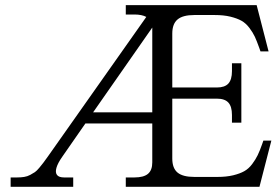

<svg xmlns="http://www.w3.org/2000/svg" viewBox="-20 -720 1081 740"><path d="M220.2 -116.2Q202.6 -91.3 197.5 -73.2Q192.4 -55.2 199.7 -45.7Q207 -36.1 227.1 -36.1H262.2V0H21V-36.1H45.9Q61 -36.1 73.2 -38.1Q85.4 -40 96.4 -45.9Q107.4 -51.8 114.5 -56.6Q121.6 -61.5 131.6 -73.5Q141.6 -85.4 146.7 -92.3Q151.9 -99.1 164.1 -116.2L543.9 -654.8Q526.4 -664.1 498 -664.1H464.8V-700.2H969.2L1015.1 -522H983.9L979 -536.1Q969.7 -562 962.2 -578.4Q954.6 -594.7 941.2 -612.5Q927.7 -630.4 910.9 -639.9Q894 -649.4 867.9 -655.8Q841.8 -662.1 807.1 -662.1H729Q684.6 -662.1 664.3 -645Q644 -627.9 644 -590.8V-382.8H815.9Q846.2 -382.8 860.1 -397.9Q874 -413.1 874 -445.8V-476.1H910.2V-247.1H874V-276.9Q874 -309.6 860.1 -324.7Q846.2 -339.8 815.9 -339.8H644V-108.9Q644 -71.8 664.3 -54.9Q684.6 -38.1 729 -38.1H817.9Q852.5 -38.1 878.7 -44.4Q904.8 -50.8 921.6 -60.3Q938.5 -69.8 951.9 -87.6Q965.3 -105.5 973.1 -121.8Q981 -138.2 990.2 -164.1L995.1 -178.2H1025.9L980 0H464.8V-36.1H498Q533.7 -36.1 550.3 -50Q566.9 -64 566.9 -94.2V-244.1H309.1ZM338.9 -287.1H566.9V-606V-613.8Z"/></svg>

Font: LT Superior Serif
Style: Regular
Weight: 400
Designer: Daniel Lyons
Foundry: LyonsType
Version: Version 2.120;FEAKit 1.0